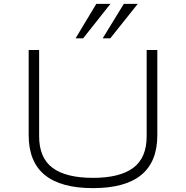

<svg xmlns="http://www.w3.org/2000/svg" viewBox="-20 -963 961 991"><path d="M460 8Q294 8 211 -60Q128 -128 128 -265V-705H182V-260Q182 -148 251.5 -96.5Q321 -45 460 -45Q598 -45 667.5 -96.5Q737 -148 737 -260V-705H792V-265Q792 -128 709 -60Q626 8 460 8ZM370 -765 477 -943H550L409 -765ZM510 -765 619 -943H691L549 -765Z"/></svg>

Font: Nunito Sans 7pt Expanded ExtraLight
Style: Regular
Weight: 250
Width: 7
Designer: Vernon Adams
Foundry: Vernon Adams
Version: Version 3.101;gftools[0.9.27]